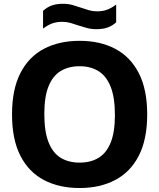

<svg xmlns="http://www.w3.org/2000/svg" viewBox="-20 -960 821 990"><path d="M390.5 9.5Q285 9.5 206.8 -31.5Q128.5 -72.5 85.2 -156.8Q42 -241 42 -370Q42 -499 85.2 -583.2Q128.5 -667.5 206.8 -708.5Q285 -749.5 390.5 -749.5Q496 -749.5 574.2 -708.2Q652.5 -667 695.8 -582.8Q739 -498.5 739 -370Q739 -241.5 695.8 -157.2Q652.5 -73 574 -31.8Q495.5 9.5 390.5 9.5ZM390.5 -121.5Q447.5 -121.5 488.2 -146.2Q529 -171 550.8 -225Q572.5 -279 572.5 -366.5Q572.5 -457.5 550.5 -512.8Q528.5 -568 487.8 -593.2Q447 -618.5 390.5 -618.5Q334 -618.5 293.2 -594Q252.5 -569.5 230.5 -515.5Q208.5 -461.5 208.5 -373.5Q208.5 -282 230.2 -226.8Q252 -171.5 292.8 -146.5Q333.5 -121.5 390.5 -121.5ZM476.5 -809.5Q450 -809.5 427 -816Q404 -822.5 382 -829.5Q362.5 -836.5 342.8 -842Q323 -847.5 301.5 -847.5Q271 -847.5 248 -838.8Q225 -830 202 -812.5V-904Q222 -922.5 246.2 -931.5Q270.5 -940.5 304.5 -940.5Q331.5 -940.5 354.5 -934Q377.5 -927.5 399 -920Q419 -913 438.8 -907.2Q458.5 -901.5 479.5 -901.5Q510 -901.5 533 -910.2Q556 -919 579 -936.5V-845Q559.5 -827 535 -818.2Q510.5 -809.5 476.5 -809.5Z"/></svg>

Font: Encode Sans SC
Style: Bold
Weight: 700
Version: Version 3.002